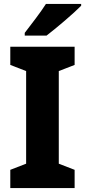

<svg xmlns="http://www.w3.org/2000/svg" viewBox="-20 -950 430 970"><path d="M390 -921V-930H212C184 -886 138 -827 105 -784V-770H215C266 -809 354 -884 390 -921ZM357 0V-92L277 -123V-591L357 -622V-714H32V-622L112 -591V-123L32 -92V0Z"/></svg>

Font: Noto Sans Lao SemiCondensed ExtraBold
Style: Regular
Weight: 800
Width: 4
Designer: Monotype Design Team
Foundry: Monotype Imaging Inc.
Version: Version 2.003